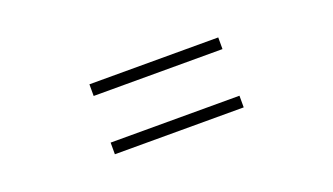

<svg xmlns="http://www.w3.org/2000/svg" viewBox="-37 -689 1073 619"><g transform="rotate(-20 500.0 -380.0)"><path d="M721 -460H279V-500H721ZM721 -260H279V-300H721Z"/></g></svg>

Font: Noto Serif SC ExtraLight
Style: Bold
Weight: 700
Version: Version 2.002-H1;hotconv 1.1.0;makeotfexe 2.6.0